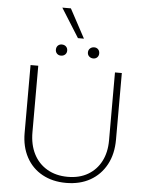

<svg xmlns="http://www.w3.org/2000/svg" viewBox="-64 -1059 858 1117"><g transform="rotate(5 364.5 -500.0)"><path d="M364 7Q285 7 225 -26Q165 -59 132 -120Q99 -181 99 -262V-658H144V-270Q144 -197 171.5 -143Q199 -89 250.5 -59Q302 -29 371 -29Q439 -29 488.5 -58Q538 -87 565 -139Q592 -191 592 -261V-658H632V-269Q632 -185 598.5 -123Q565 -61 505 -27Q445 7 364 7ZM459 -728Q445 -728 435 -737Q425 -746 425 -760Q425 -775 435 -784Q445 -793 459 -793Q473 -793 482 -784Q491 -775 491 -760Q491 -746 482 -737Q473 -728 459 -728ZM270 -728Q256 -728 247 -737Q238 -746 238 -760Q238 -775 247 -784Q256 -793 270 -793Q285 -793 294.5 -784Q304 -775 304 -760Q304 -746 294.5 -737Q285 -728 270 -728ZM395 -838H360L254 -1007H304Z"/></g></svg>

Font: Ysabeau Infant ExtraLight
Style: Regular
Weight: 250
Designer: Christian Thalmann (Catharsis Fonts)
Version: Version 2.001;gftools[0.9.30]; featfreeze: ss01,ss02,lnum